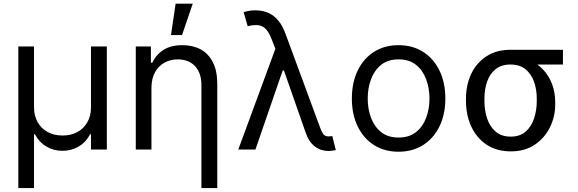

<svg xmlns="http://www.w3.org/2000/svg" viewBox="-20 -792 3061 1017"><path d="M77.1 204.1V-545.9H160.2V-222.7Q160.6 -178.7 179.4 -145Q198.2 -111.3 232.2 -92.8Q266.1 -74.2 311.5 -74.2Q356.9 -74.2 390.6 -93Q424.3 -111.8 443.1 -145.3Q461.9 -178.7 461.9 -222.7V-545.9H545.9V0H461.9V-81.1H457Q435.1 -38.1 395.8 -15.4Q356.4 7.3 311.5 6.8Q265.6 7.3 226.6 -15.4Q187.5 -38.1 165 -81.1H160.2V204.1Z M782.2 -328.1V0H699.2V-545.9H779.3V-460H787.1Q806.2 -502 845.2 -527.3Q884.3 -552.7 946.3 -552.7Q1001.5 -552.7 1043 -530.3Q1084.5 -507.8 1107.7 -462.2Q1130.9 -416.5 1130.9 -346.7V204.1H1046.9V-340.8Q1046.9 -404.8 1013.7 -440.9Q980.5 -477.1 921.9 -477.5Q882.3 -477.5 850.8 -460Q819.3 -442.4 801 -409.2Q782.7 -376 782.2 -328.1ZM885.7 -606.4 910.2 -772.5H1001L944.3 -606.4Z M1719.7 7.8Q1678.2 7.3 1647 -16.6Q1615.7 -40.5 1598.6 -90.8L1467.8 -464.8L1442.4 -524.4L1420.9 -579.1Q1406.7 -617.2 1390.1 -636Q1373.5 -654.8 1350.1 -658.2Q1326.7 -661.6 1292 -653.3L1270.5 -727.5Q1276.9 -730 1293.7 -733.6Q1310.5 -737.3 1332 -737.3Q1390.1 -737.3 1429.7 -706.8Q1469.2 -676.3 1492.2 -613.3L1677.7 -110.4Q1683.1 -96.7 1691.4 -83.3Q1699.7 -69.8 1720.7 -69.3Q1732.4 -70.3 1740.2 -71.3L1758.8 2.9Q1748.5 4.9 1738.8 6.3Q1729 7.8 1719.7 7.8ZM1242.2 0 1455.1 -578.1 1489.3 -418.9H1477.5L1333 0Z M2090.8 11.7Q2017.1 11.7 1961.4 -23.4Q1905.8 -58.6 1874.8 -122.1Q1843.8 -185.5 1843.8 -269.5Q1843.8 -355 1874.8 -418.7Q1905.8 -482.4 1961.4 -517.6Q2017.1 -552.7 2090.8 -552.7Q2165 -552.7 2220.7 -517.6Q2276.4 -482.4 2307.6 -418.7Q2338.9 -355 2338.9 -269.5Q2338.9 -185.5 2307.6 -122.1Q2276.4 -58.6 2220.7 -23.4Q2165 11.7 2090.8 11.7ZM2090.8 -63.5Q2147.5 -63.5 2183.6 -92.3Q2219.7 -121.1 2237.3 -168.2Q2254.9 -215.3 2254.9 -269.5Q2254.9 -324.7 2237.3 -372.1Q2219.7 -419.4 2183.6 -448.5Q2147.5 -477.5 2090.8 -477.5Q2034.7 -477.5 1998.8 -448.5Q1962.9 -419.4 1945.3 -372.1Q1927.7 -324.7 1927.7 -269.5Q1927.7 -215.3 1945.3 -168.2Q1962.9 -121.1 1998.8 -92.3Q2034.7 -63.5 2090.8 -63.5Z M2448.2 -258.8V-269.5Q2448.2 -342.8 2476.3 -401.4Q2504.4 -460 2557.1 -494.1Q2609.9 -528.3 2683.6 -528.3Q2699.2 -526.9 2712.4 -517.6Q2725.6 -508.3 2741.5 -496.3Q2757.3 -484.4 2781.2 -474.6Q2824.7 -457 2856 -424.3Q2887.2 -391.6 2904.1 -347.2Q2920.9 -302.7 2920.9 -249V-238.3Q2920.9 -174.8 2893.1 -117.9Q2865.2 -61 2812.7 -25.6Q2760.3 9.8 2685.5 9.8Q2610.8 9.8 2557.6 -25.6Q2504.4 -61 2476.3 -121.8Q2448.2 -182.6 2448.2 -258.8ZM2545.9 -269.5V-258.8Q2545.9 -207.5 2560.3 -164.3Q2574.7 -121.1 2605.5 -94.7Q2636.2 -68.4 2685.5 -68.4Q2733.9 -68.4 2764.2 -94.7Q2794.4 -121.1 2808.8 -164.3Q2823.2 -207.5 2823.2 -258.8V-269.5Q2823.2 -318.4 2808.6 -359.4Q2793.9 -400.4 2763.4 -425.3Q2732.9 -450.2 2683.6 -450.2Q2635.3 -450.2 2604.7 -425.3Q2574.2 -400.4 2560.1 -359.4Q2545.9 -318.4 2545.9 -269.5ZM2961.9 -528.3V-450.2H2683.6V-528.3Z"/></svg>

Font: Inter V
Style: 
Weight: 400
Designer: Rasmus Andersson
Foundry: rsms
Version: Version 4.000;git-a3f224843